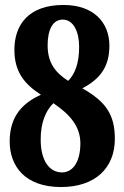

<svg xmlns="http://www.w3.org/2000/svg" viewBox="-20 -744 501 774"><path d="M226 10C364 10 443 -67 443 -184C443 -284 405 -335 312 -388C380 -424 421 -471 421 -560C421 -652 359 -724 236 -724C94 -724 38 -643 38 -543C38 -453 80 -404 145 -362C74 -330 19 -278 19 -174C19 -74 81 10 226 10ZM255 -418C205 -450 172 -489 172 -561C172 -625 193 -665 233 -665C276 -665 299 -616 299 -556C299 -486 281 -445 255 -418ZM230 -49C181 -49 144 -93 144 -182C144 -248 163 -296 195 -328C265 -281 304 -232 304 -166C304 -92 274 -49 230 -49Z"/></svg>

Font: Noto Serif Tamil ExtraCondensed ExtraBold
Style: Regular
Weight: 800
Width: 2
Designer: Indian Type Foundry, Tom Grace, and the Monotype Design Team
Foundry: Monotype Imaging Inc.
Version: Version 2.004